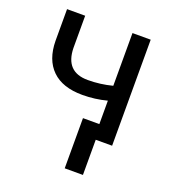

<svg xmlns="http://www.w3.org/2000/svg" viewBox="-130 -626 802 899"><g transform="rotate(20 271.5 -177.0)"><path d="M50.3 0ZM467.3 0H376.5V-191.4Q316.9 -175.8 254.4 -175.8Q155.3 -175.8 103.3 -226.6Q51.3 -277.3 50.3 -371.1V-528.8H140.6V-368.2Q143.1 -250 254.4 -250Q316.9 -250 376.5 -265.6V-528.3H467.3ZM385.7 175.3H294.9V-74.7H385.7Z"/></g></svg>

Font: Roboto-o
Style: o-Regular
Weight: 400
Designer: Google
Version: Version 2.134; 2016; ttfautohint (v1.6)